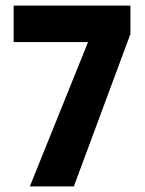

<svg xmlns="http://www.w3.org/2000/svg" viewBox="-20 -762 522 689"><path d="M87 -93 296 -611H29V-742H448V-640L245 -93Z"/></svg>

Font: Noto Sans Telugu UI ExtraCondensed ExtraBold
Style: Regular
Weight: 800
Width: 2
Designer: Jelle Bosma - Monotype Design Team
Foundry: Monotype Imaging Inc.
Version: Version 2.006; ttfautohint (v1.8.4.7-5d5b)